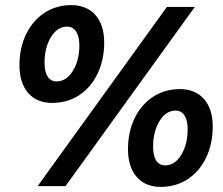

<svg xmlns="http://www.w3.org/2000/svg" viewBox="-20 -727 872 750"><path d="M258 -707Q319 -707 353 -668Q387 -629 387 -561Q387 -493 361 -439Q335 -385 289 -355Q243 -325 184 -325Q123 -325 89.5 -364.5Q56 -404 56 -472Q56 -540 82 -593.5Q108 -647 154 -677Q200 -707 258 -707ZM127 0 632 -700H741L236 0ZM242 -623Q204 -623 179 -582Q154 -541 154 -482Q154 -447 166 -428Q178 -409 201 -409Q239 -409 264.5 -450Q290 -491 290 -550Q290 -584 277.5 -603.5Q265 -623 242 -623ZM682 -379Q743 -379 777 -340Q811 -301 811 -233Q811 -165 785 -111Q759 -57 713 -27Q667 3 608 3Q547 3 513.5 -36.5Q480 -76 480 -144Q480 -212 506 -265.5Q532 -319 578 -349Q624 -379 682 -379ZM666 -295Q628 -295 603 -254Q578 -213 578 -154Q578 -119 590 -100Q602 -81 625 -81Q663 -81 688 -122Q713 -163 713 -222Q713 -256 701 -275.5Q689 -295 666 -295Z"/></svg>

Font: Argentum Sans SemiBold
Style: Italic
Weight: 600
Italic angle: -11°
Designer: Julieta Ulanovsky (font), Cristiano Sobral (main changes and remaster)
Foundry: Julieta Ulanovsky (font), Cristiano Sobral (main changes and remaster)
Version: Version 2.007;June 15, 2022;FontCreator 14.0.0.2814 64-bit; 